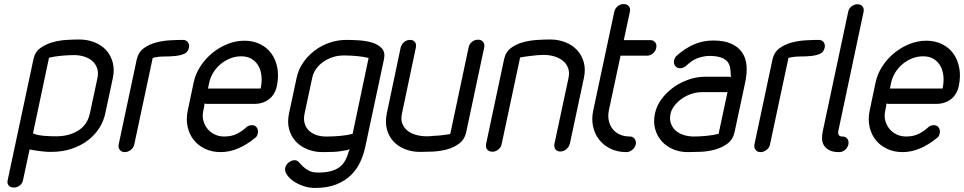

<svg xmlns="http://www.w3.org/2000/svg" viewBox="-20 -751 4760 948"><path d="M461 -365Q467 -394 459 -415.5Q451 -437 434.5 -451Q418 -465 394.5 -472Q371 -479 346 -479Q320 -479 285.5 -476Q251 -473 222 -466L143 -93Q151 -88 165.5 -85Q180 -82 196 -80.5Q212 -79 228.5 -78.5Q245 -78 258 -78Q321 -78 366.5 -106.5Q412 -135 424 -192ZM500 -192Q492 -153 470 -118.5Q448 -84 414 -58Q380 -32 334 -16.5Q288 -1 230 -1Q190 -1 126 -13L94 137Q91 154 78 164.5Q65 175 49 175Q32 175 23 165Q14 155 18 138L145 -458Q152 -494 179 -513.5Q206 -533 240 -542.5Q274 -552 310 -554Q346 -556 372 -556Q412 -556 447 -542Q482 -528 504.5 -503Q527 -478 536.5 -443Q546 -408 537 -365Z M643 -38Q640 -22 626 -11Q612 0 596 0Q580 0 571.5 -11Q563 -22 566 -38L655 -457Q663 -493 689.5 -512.5Q716 -532 750 -541Q784 -550 820 -552Q856 -554 883 -554Q899 -554 907.5 -543Q916 -532 913 -516Q908 -493 889 -485Q870 -477 844.5 -474.5Q819 -472 789.5 -472Q760 -472 734 -465Z M1007 -314H1267Q1274 -347 1271 -376Q1268 -405 1255.5 -426.5Q1243 -448 1222 -460.5Q1201 -473 1171 -473Q1143 -473 1117.5 -463Q1092 -453 1070.5 -435.5Q1049 -418 1034 -394Q1019 -370 1013 -343ZM1193 -120Q1206 -133 1224 -133Q1240 -133 1248 -121Q1256 -109 1253 -94Q1252 -89 1250 -83Q1248 -77 1242 -72Q1155 0 1070 0Q1027 0 993 -16Q959 -32 937 -59.5Q915 -87 906.5 -124.5Q898 -162 907 -205L936 -343Q945 -386 969.5 -423.5Q994 -461 1028 -489Q1062 -517 1103 -533.5Q1144 -550 1187 -550Q1230 -550 1264.5 -533Q1299 -516 1320.5 -486Q1342 -456 1349.5 -415Q1357 -374 1347 -326Q1338 -284 1308 -261Q1278 -238 1235 -238H999L989 -240V-230L984 -205Q978 -179 984 -156Q990 -133 1004 -115.5Q1018 -98 1039.5 -87.5Q1061 -77 1087 -77Q1125 -77 1152 -91.5Q1179 -106 1193 -120Z M1800 -465Q1775 -471 1743.5 -474Q1712 -477 1686 -477H1674Q1648 -477 1623.5 -469Q1599 -461 1577.5 -446.5Q1556 -432 1541 -411Q1526 -390 1521 -364L1484 -191Q1478 -164 1484 -142.5Q1490 -121 1505 -106.5Q1520 -92 1541.5 -84.5Q1563 -77 1589 -77H1599Q1626 -77 1659.5 -80Q1693 -83 1721 -90ZM1784 -28Q1776 11 1759 48Q1742 85 1713 113.5Q1684 142 1640.5 159.5Q1597 177 1535 177Q1506 177 1478 167.5Q1450 158 1429 143.5Q1408 129 1396.5 111.5Q1385 94 1388 79Q1391 63 1405 51.5Q1419 40 1435 40Q1447 40 1455.5 49.5Q1464 59 1475.5 70.5Q1487 82 1504.5 91.5Q1522 101 1551 101Q1586 101 1611.5 94.5Q1637 88 1654.5 75.5Q1672 63 1683.5 43Q1695 23 1702 -4L1707 -15Q1704 -14 1700.5 -12.5Q1697 -11 1695 -10Q1654 -2 1624.5 -1Q1595 0 1573 0Q1532 0 1497.5 -14Q1463 -28 1440 -53Q1417 -78 1407.5 -113Q1398 -148 1407 -191L1444 -364Q1453 -408 1477.5 -443Q1502 -478 1536 -503Q1570 -528 1609.5 -541Q1649 -554 1690 -554Q1715 -554 1750 -552Q1785 -550 1816 -541Q1847 -532 1865 -512.5Q1883 -493 1876 -459Z M2294 -518Q2297 -533 2310 -544Q2323 -555 2340 -555Q2357 -555 2365.5 -544Q2374 -533 2371 -518L2282 -99Q2274 -62 2247 -42Q2220 -22 2186 -13Q2152 -4 2115.5 -2.5Q2079 -1 2054 -1Q2013 -1 1978.5 -15Q1944 -29 1921.5 -54Q1899 -79 1890 -114Q1881 -149 1890 -192L1958 -515Q1962 -532 1975 -543Q1988 -554 2005 -554Q2021 -554 2029 -543Q2037 -532 2033 -515L1965 -192Q1958 -162 1966.5 -140.5Q1975 -119 1993 -105Q2011 -91 2036 -84.5Q2061 -78 2088 -78Q2103 -78 2119 -80L2151 -82Q2167 -84 2181 -86Q2195 -88 2203 -89Z M2457 -40Q2454 -24 2441 -13Q2428 -2 2411 -2Q2394 -2 2385.5 -13Q2377 -24 2380 -40L2469 -459Q2477 -495 2503.5 -514.5Q2530 -534 2564.5 -543Q2599 -552 2635 -554Q2671 -556 2697 -556Q2738 -556 2772.5 -542Q2807 -528 2830 -503Q2853 -478 2862.5 -443Q2872 -408 2863 -366L2794 -43Q2790 -26 2776.5 -14.5Q2763 -3 2746 -3Q2730 -3 2722 -14.5Q2714 -26 2718 -43L2787 -366Q2793 -395 2784.5 -416.5Q2776 -438 2758 -452Q2740 -466 2715.5 -473Q2691 -480 2664 -480Q2650 -480 2633.5 -478.5Q2617 -477 2600.5 -475Q2584 -473 2570.5 -471Q2557 -469 2548 -467Z M3013 -693Q3017 -710 3030 -720.5Q3043 -731 3059 -731Q3075 -731 3084.5 -720.5Q3094 -710 3090 -693L3060 -553H3190Q3206 -553 3215 -542Q3224 -531 3220 -514Q3217 -498 3203.5 -487Q3190 -476 3174 -476H3044L2986 -205Q2981 -178 2986 -155Q2991 -132 3004.5 -114.5Q3018 -97 3040 -87Q3062 -77 3090 -77Q3105 -77 3113.5 -65.5Q3122 -54 3119 -37Q3115 -22 3101.5 -11Q3088 0 3073 0Q3030 0 2996 -16Q2962 -32 2939.5 -60Q2917 -88 2908.5 -125.5Q2900 -163 2909 -205Z M3581 -372 3589 -370Q3588 -372 3588.5 -376Q3589 -380 3588 -382Q3588 -404 3584 -421Q3580 -438 3568.5 -450Q3557 -462 3535.5 -468.5Q3514 -475 3479 -475Q3447 -473 3421 -462.5Q3395 -452 3370 -428Q3355 -414 3338 -414Q3322 -414 3313.5 -426Q3305 -438 3308 -452Q3312 -468 3321 -476Q3363 -513 3407 -532Q3451 -551 3502 -551Q3556 -551 3591 -535Q3626 -519 3644.5 -491.5Q3663 -464 3666 -427Q3669 -390 3660 -347L3607 -99Q3599 -62 3572 -42Q3545 -22 3510.5 -12.5Q3476 -3 3439.5 -1.5Q3403 0 3376 0Q3336 0 3302.5 -14.5Q3269 -29 3246.5 -54.5Q3224 -80 3214.5 -115Q3205 -150 3214 -191Q3222 -229 3246.5 -262Q3271 -295 3305 -319.5Q3339 -344 3379.5 -358Q3420 -372 3460 -372ZM3572 -296H3444Q3422 -296 3397.5 -288.5Q3373 -281 3351.5 -267Q3330 -253 3313.5 -233.5Q3297 -214 3291 -191Q3285 -162 3293 -140.5Q3301 -119 3317.5 -105Q3334 -91 3357.5 -84Q3381 -77 3406 -77Q3432 -77 3465.5 -80Q3499 -83 3528 -90Z M3782 -38Q3779 -22 3765 -11Q3751 0 3735 0Q3719 0 3710.5 -11Q3702 -22 3705 -38L3794 -457Q3802 -493 3828.5 -512.5Q3855 -532 3889 -541Q3923 -550 3959 -552Q3995 -554 4022 -554Q4038 -554 4046.5 -543Q4055 -532 4052 -516Q4047 -493 4028 -485Q4009 -477 3983.5 -474.5Q3958 -472 3928.5 -472Q3899 -472 3873 -465Z M4139 -77Q4156 -77 4164 -65.5Q4172 -54 4169 -38Q4165 -22 4152.5 -11Q4140 0 4123 0Q4093 0 4075.5 -9Q4058 -18 4049 -32Q4040 -46 4039 -64.5Q4038 -83 4042 -101L4168 -693Q4171 -709 4184.5 -719.5Q4198 -730 4214 -730Q4230 -730 4238.5 -719.5Q4247 -709 4244 -693L4120 -108Q4113 -77 4139 -77Z M4374 -314H4634Q4641 -347 4638 -376Q4635 -405 4622.5 -426.5Q4610 -448 4589 -460.5Q4568 -473 4538 -473Q4510 -473 4484.5 -463Q4459 -453 4437.5 -435.5Q4416 -418 4401 -394Q4386 -370 4380 -343ZM4560 -120Q4573 -133 4591 -133Q4607 -133 4615 -121Q4623 -109 4620 -94Q4619 -89 4617 -83Q4615 -77 4609 -72Q4522 0 4437 0Q4394 0 4360 -16Q4326 -32 4304 -59.5Q4282 -87 4273.5 -124.5Q4265 -162 4274 -205L4303 -343Q4312 -386 4336.5 -423.5Q4361 -461 4395 -489Q4429 -517 4470 -533.5Q4511 -550 4554 -550Q4597 -550 4631.5 -533Q4666 -516 4687.5 -486Q4709 -456 4716.5 -415Q4724 -374 4714 -326Q4705 -284 4675 -261Q4645 -238 4602 -238H4366L4356 -240V-230L4351 -205Q4345 -179 4351 -156Q4357 -133 4371 -115.5Q4385 -98 4406.5 -87.5Q4428 -77 4454 -77Q4492 -77 4519 -91.5Q4546 -106 4560 -120Z"/></svg>

Font: VDS Compensated
Style: Light Italic
Weight: 300
Italic angle: -12°
Designer: artmaker
Foundry: artmaker
Version: Version 1.000 2012 initial release